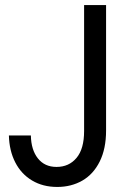

<svg xmlns="http://www.w3.org/2000/svg" viewBox="-20 -740 528 768"><path d="M15.6 -198.2H103.5Q104.5 -140.6 131.6 -106.4Q158.7 -72.3 206.1 -72.3Q255.9 -72.3 286.1 -108.4Q316.4 -144.5 316.4 -215.8V-719.7H404.3V-217.8Q404.3 -145 378.9 -94Q353.5 -43 309.3 -17.6Q265.1 7.8 209 7.8Q151.4 7.8 108.2 -18.1Q64.9 -43.9 41 -90.6Q17.1 -137.2 15.6 -198.2Z"/></svg>

Font: Reddit Sans Vanilla
Style: Regular
Weight: 400
Designer: Stephen Hutchings
Foundry: Reddit
Version: Version 1.013